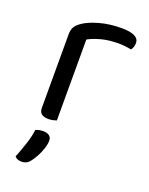

<svg xmlns="http://www.w3.org/2000/svg" viewBox="-133 -545 648 834"><g transform="rotate(20 191.0 -128.0)"><path d="M155 -376V-218H75V-370Q75 -393 83.5 -406.5Q92 -420 112 -433Q138 -450 183 -462.5Q228 -475 283 -475Q363 -475 363 -435Q363 -425 360 -416.5Q357 -408 352 -402Q342 -404 326 -406Q310 -408 294 -408Q248 -408 213 -398.5Q178 -389 155 -376ZM75 -264 155 -252V-2Q150 0 140 2.5Q130 5 118 5Q97 5 86 -3.5Q75 -12 75 -31ZM109 201Q101 211 91.5 215Q82 219 71 219Q50 219 40 206Q54 171 66 134Q78 97 81 69Q90 65 98.5 63.5Q107 62 117 62Q133 62 143.5 69.5Q154 77 154 92Q154 108 147 129.5Q140 151 129.5 170Q119 189 109 201Z"/></g></svg>

Font: Baloo Bhaina 2
Style: Regular
Weight: 400
Designer: Yesha Goshar, Manish Minz, Shuchita Grover and Ek Type
Foundry: Ek Type
Version: Version 1.700